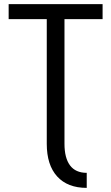

<svg xmlns="http://www.w3.org/2000/svg" viewBox="-20 -714 540 932"><path d="M207 -16V-621H22V-694H478V-621H293V-16Q293 53 320 89Q347 125 401 125V198Q308 198 257.5 142.5Q207 87 207 -16Z"/></svg>

Font: D2Coding ligature
Style: Regular
Weight: 400
Monospace: yes
Designer: Yong-Rak Park; Jeong-Hwan Yoon; Sang-Min Lee;
Foundry: NHN Corporation
Version: Version 1.3.2; Build 20180524